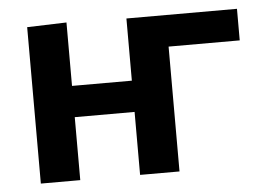

<svg xmlns="http://www.w3.org/2000/svg" viewBox="-42 -556 838 609"><g transform="rotate(-5 377.0 -251.0)"><path d="M64.5 0V-498L190 -502V-300H380.5V-498H732.5V-397.5H506V0H380.5V-200.5H190V0Z"/></g></svg>

Font: Commissioner SemiBold
Style: Regular
Weight: 600
Designer: Kostas Bartsokas
Foundry: Kostas Bartsokas
Version: Version 1.000; ttfautohint (v1.8.3)